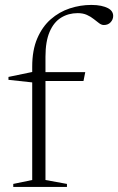

<svg xmlns="http://www.w3.org/2000/svg" viewBox="-20 -740 468 760"><path d="M132 -419.5 110.5 -413.5 13.5 -424V-435.5L117 -457L130 -454.5H317.5L310.5 -419.5ZM160 -27.5 245 -12V0H32.5V-12L107.5 -27.5V-476Q107.5 -541.5 127.5 -588Q147.5 -634.5 181 -663.8Q214.5 -693 256.2 -706.8Q298 -720.5 341.5 -720.5Q363.5 -720.5 379.8 -717Q396 -713.5 406.8 -708Q417.5 -702.5 422.8 -694.5Q428 -686.5 428 -677Q428 -663 418 -652Q408 -641 391 -641Q382 -641 372.5 -648Q363 -655 351.2 -664.5Q339.5 -674 324 -681Q308.5 -688 287.5 -688Q251 -688 222 -670.2Q193 -652.5 176.5 -614.2Q160 -576 160 -515.5Z"/></svg>

Font: Newsreader 36pt Light
Style: Regular
Weight: 300
Designer: Hugues Gentile
Foundry: Production Type
Version: Version 1.003